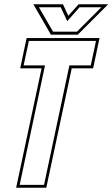

<svg xmlns="http://www.w3.org/2000/svg" viewBox="-20 -878 526 898"><path d="M55.5 0 174.5 -558.5H74.5L104.5 -700H445.5L415.5 -558.5H315.5L196.5 0ZM72 -13.5H186L304.5 -572H404.5L429 -686.5H115L90.5 -572H190.5ZM218 -716 136 -858H274.5L299.5 -804L347.5 -858H486L344 -716ZM228 -730H340L454 -844H352L294.5 -779L264 -844H162Z"/></svg>

Font: Tourney Condensed Thin
Style: Italic
Weight: 100
Width: 3
Italic angle: -12°
Designer: Tyler Finck
Foundry: Etcetera Type Co
Version: Version 1.010; ttfautohint (v1.8.3)